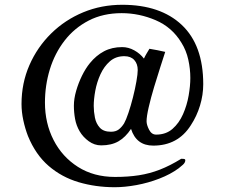

<svg xmlns="http://www.w3.org/2000/svg" viewBox="-20 -742 940 803"><path d="M556 -449Q556 -475 541.5 -491Q527 -507 500 -507Q464 -507 439.5 -485.5Q415 -464 400 -431Q385 -398 378.5 -362.5Q372 -327 372 -299Q372 -275 377 -250Q382 -225 397.5 -208Q413 -191 444 -191Q464 -191 476.5 -200.5Q489 -210 499 -226Q507 -240 517 -269.5Q527 -299 536 -334.5Q545 -370 550.5 -401.5Q556 -433 556 -449ZM830 -390Q830 -345 816.5 -300.5Q803 -256 778 -218Q724 -133 621 -133Q550 -133 528 -203Q505 -168 475.5 -151Q446 -134 403 -134Q375 -134 351 -151.5Q327 -169 313 -193Q299 -217 294 -244.5Q289 -272 289 -300Q289 -329 298.5 -362Q308 -395 323 -425.5Q338 -456 356 -478Q382 -510 415 -527.5Q448 -545 491 -545Q517 -545 541.5 -531.5Q566 -518 582 -497Q587 -508 593 -518Q599 -528 605 -538Q622 -535 638.5 -532Q655 -529 671 -525Q664 -503 651 -463Q638 -423 624.5 -378Q611 -333 602 -294Q593 -255 593 -235Q593 -220 603.5 -199.5Q614 -179 633 -179Q674 -179 701.5 -203Q729 -227 745.5 -264.5Q762 -302 769 -342.5Q776 -383 776 -416Q776 -454 767.5 -492.5Q759 -531 739 -563Q700 -628 631 -657.5Q562 -687 489 -687Q411 -687 351 -656Q291 -625 250 -572Q209 -519 188.5 -452Q168 -385 168 -313Q168 -227 204 -156.5Q240 -86 306 -44Q372 -2 461 -2Q516 -2 561 -9Q606 -16 648.5 -32.5Q691 -49 738 -78Q740 -78 747.5 -77.5Q755 -77 755 -72Q755 -62 745 -53Q735 -44 727 -38Q693 -13 646.5 5Q600 23 551 32Q502 41 460 41Q380 41 309 20Q238 -1 183.5 -48Q129 -95 97 -173Q85 -204 77.5 -239Q70 -274 70 -307Q70 -394 103 -469.5Q136 -545 194 -602Q252 -659 328 -690.5Q404 -722 491 -722Q651 -722 740.5 -637.5Q830 -553 830 -390Z"/></svg>

Font: Kaisei Opti Medium
Style: Regular
Weight: 500
Designer: Font-Kai, 金井和夫
Foundry: KAZUO KANAI
Version: Version 5.003